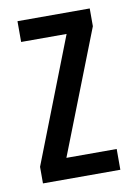

<svg xmlns="http://www.w3.org/2000/svg" viewBox="-67 -582 438 628"><g transform="rotate(-10 151.5 -268.5)"><path d="M282 0H25V-55L186 -468H35V-537H275V-478L115 -69H282Z"/></g></svg>

Font: Noto Sans Bengali UI ExtraCondensed
Style: Regular
Weight: 400
Width: 2
Designer: Jelle Bosma - Monotype Design Team
Foundry: Monotype Imaging Inc.
Version: Version 2.003; ttfautohint (v1.8.4.7-5d5b)